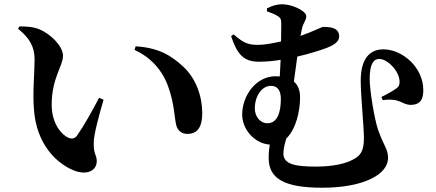

<svg xmlns="http://www.w3.org/2000/svg" viewBox="-20 -820 2040 899"><path d="M142 -543C142 -475 132 -387 139 -308C150 -147 242 -57 323 -23C386 3 433 -20 433 -66C433 -97 417 -95 419 -156C420 -191 442 -276 465 -353L444 -362C409 -296 373 -231 340 -184C329 -170 315 -169 300 -175C268 -189 222 -242 222 -329C222 -455 275 -510 275 -559C275 -605 215 -662 164 -683C135 -695 96 -697 70 -696L65 -685C118 -642 142 -601 142 -543ZM610 -586C689 -551 743 -486 768 -413C798 -329 795 -274 806 -231C814 -204 836 -193 857 -193C906 -193 927 -227 927 -290C927 -367 899 -451 839 -507C780 -562 720 -597 615 -603Z M1232 -243C1197 -243 1173 -276 1173 -313C1173 -366 1203 -418 1249 -418C1281 -418 1295 -394 1295 -357C1295 -294 1279 -243 1232 -243ZM1385 -363C1385 -398 1375 -422 1356 -438L1372 -555C1429 -568 1478 -584 1508 -595C1553 -612 1568 -630 1568 -649C1568 -690 1529 -694 1493 -694C1486 -694 1443 -671 1387 -652L1393 -681C1399 -715 1414 -722 1414 -745C1414 -768 1349 -800 1302 -800C1273 -800 1253 -792 1230 -781V-767C1250 -760 1268 -753 1280 -745C1295 -736 1297 -728 1297 -706L1296 -626C1260 -618 1220 -610 1190 -610C1146 -610 1124 -615 1074 -659L1062 -651C1090 -567 1120 -531 1192 -531C1225 -531 1260 -534 1294 -540L1290 -462L1270 -463C1180 -463 1114 -374 1114 -283C1114 -215 1171 -148 1243 -143C1240 -124 1238 -103 1238 -80C1238 15 1309 59 1488 59C1679 59 1797 -1 1797 -81C1797 -122 1778 -134 1750 -213C1733 -264 1711 -396 1711 -450C1711 -519 1728 -544 1756 -544C1794 -544 1851 -487 1851 -437C1851 -423 1848 -415 1836 -406C1821 -395 1791 -378 1766 -366L1772 -351C1856 -363 1861 -328 1905 -329C1954 -330 1962 -363 1962 -398C1962 -505 1864 -589 1775 -589C1711 -589 1669 -545 1669 -442C1669 -370 1684 -227 1684 -173C1684 -110 1666 -90 1633 -73C1599 -54 1539 -40 1461 -40C1367 -40 1307 -49 1307 -101C1307 -120 1312 -145 1321 -172C1367 -216 1385 -303 1385 -363Z"/></svg>

Font: Noto Serif CJK HK
Style: Bold
Weight: 700
Designer: Ryoko NISHIZUKA 西塚涼子 (kana & ideographs); Frank Grießhammer (Latin, Greek & Cyrillic); Wenlong ZHANG 张文龙 (bopomofo); San
Foundry: Adobe
Version: Version 2.001;hotconv 1.1.0;makeotfexe 2.6.0